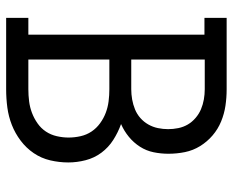

<svg xmlns="http://www.w3.org/2000/svg" viewBox="-88 -688 775 640"><g transform="rotate(90 300.0 -367.5)"><path d="M39 0V-74H95V-661H39V-735H277Q305 -735 332 -731Q359 -727 384.5 -716.5Q410 -706 431 -688Q452 -670 466.5 -646.5Q481 -623 486.5 -596Q492 -569 492 -541Q492 -516 487 -491.5Q482 -467 468.5 -446Q455 -425 435.5 -409Q416 -393 393 -383Q421 -373 446 -357Q471 -341 488.5 -317.5Q506 -294 513.5 -265Q521 -236 521 -207Q521 -177 514 -147Q507 -117 490 -92Q473 -67 448.5 -48.5Q424 -30 396 -19Q368 -8 338 -4Q308 0 277 0ZM178 -417H277Q294 -417 311 -420Q328 -423 344 -429.5Q360 -436 373 -447.5Q386 -459 394.5 -474Q403 -489 406.5 -506Q410 -523 410 -540Q410 -557 406.5 -574Q403 -591 394.5 -605.5Q386 -620 372.5 -631.5Q359 -643 343.5 -649.5Q328 -656 311 -659Q294 -662 277 -662H178ZM178 -74H277Q297 -74 317 -76.5Q337 -79 355.5 -86Q374 -93 390.5 -104.5Q407 -116 418 -132.5Q429 -149 433.5 -169Q438 -189 438 -208Q438 -228 433.5 -248Q429 -268 418 -284.5Q407 -301 390.5 -313Q374 -325 355.5 -332Q337 -339 317 -341.5Q297 -344 277 -344H178Z"/></g></svg>

Font: Iosevka Etoile
Style: Regular
Weight: 400
Designer: Belleve Invis
Foundry: Belleve Invis
Version: Version 33.2.4